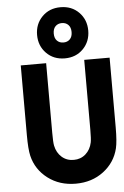

<svg xmlns="http://www.w3.org/2000/svg" viewBox="-71 -1197 809 1256"><g transform="rotate(-5 333.5 -568.5)"><path d="M83.3 -791.7H250V-333.3Q250 -272.1 254.6 -250Q264.3 -203.1 296.5 -174.5Q328.8 -145.8 375 -145.8Q421.2 -145.8 453.5 -174.5Q485.7 -203.1 495.4 -250Q500 -272.1 500 -333.3V-791.7H666.7V-333.3Q666.7 -241.5 656.2 -197.3Q634.1 -105.5 557.6 -47.5Q481.1 10.4 375 10.4Q268.9 10.4 192.4 -47.5Q115.9 -105.5 93.8 -197.3Q83.3 -241.5 83.3 -333.3ZM254.2 -1100.3Q301.4 -1148.4 375 -1148.4Q448.6 -1148.4 495.8 -1100.3Q543 -1052.1 543 -980.5Q543 -908.9 495.8 -860.7Q448.6 -812.5 375 -812.5Q301.4 -812.5 254.2 -860.7Q207 -908.9 207 -980.5Q207 -1052.1 254.2 -1100.3ZM417.3 -1027.7Q401 -1044.3 375 -1044.3Q349 -1044.3 332.7 -1027.7Q316.4 -1011.1 316.4 -980.5Q316.4 -949.9 332.7 -933.3Q349 -916.7 375 -916.7Q401 -916.7 417.3 -933.3Q433.6 -949.9 433.6 -980.5Q433.6 -1011.1 417.3 -1027.7Z"/></g></svg>

Font: Monoid
Style: Bold
Weight: 700
Width: 4
Designer: Andreas Larsen (@larsenwork)
Version: Version 0.61